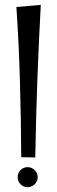

<svg xmlns="http://www.w3.org/2000/svg" viewBox="-20 -736 236 795"><path d="M148.9 -715.8Q144.5 -635.3 140.9 -556.9Q137.2 -478.5 134.5 -400.4Q131.8 -322.3 129.6 -243.7Q127.4 -165 126 -84L67.9 -85Q67.4 -165 66.2 -242.2Q64.9 -319.3 62.7 -396Q60.5 -472.7 56.9 -549.8Q53.2 -627 47.9 -707ZM136.2 -2Q136.2 6.3 132.8 13.7Q129.4 21 123.8 26.6Q118.2 32.2 110.6 35.6Q103 39.1 94.2 39.1Q76.7 39.1 64.9 26.9Q53.2 14.6 53.2 -2Q53.2 -19 64.9 -31.5Q76.7 -43.9 94.2 -43.9Q103 -43.9 110.6 -40.5Q118.2 -37.1 123.8 -31.5Q129.4 -25.9 132.8 -18.3Q136.2 -10.7 136.2 -2Z"/></svg>

Font: Englebert
Style: Regular
Weight: 400
Designer: Astigmatic (AOETI)
Foundry: Astigmatic (AOETI)
Version: Version 1.000